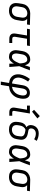

<svg xmlns="http://www.w3.org/2000/svg" viewBox="1892 -2703 1026 4850"><g transform="rotate(90 2405.0 -278.0)"><path d="M252 8Q221 8 191 2Q161 -4 135.5 -18.5Q110 -33 92 -56.5Q74 -80 65.5 -108Q57 -136 57 -167.5Q57 -199 62 -230L78 -330Q83 -357 92.5 -383Q102 -409 119 -432.5Q136 -456 159 -474.5Q182 -493 207.5 -504.5Q233 -516 260.5 -522Q288 -528 315 -528Q319 -528 323 -528Q327 -528 331 -528L610 -520L598 -447L458 -451Q474 -437 485.5 -418.5Q497 -400 502.5 -379.5Q508 -359 508 -336Q508 -313 504 -290L487 -190Q483 -163 473.5 -136.5Q464 -110 448 -86Q432 -62 409 -43Q386 -24 360 -12.5Q334 -1 306.5 3.5Q279 8 252 8ZM253 -65Q271 -65 289.5 -68.5Q308 -72 325 -80.5Q342 -89 356.5 -102.5Q371 -116 381 -132.5Q391 -149 397 -166.5Q403 -184 406 -202L422 -302Q425 -320 426 -338Q427 -356 423.5 -373Q420 -390 412.5 -405Q405 -420 392.5 -431Q380 -442 363.5 -447.5Q347 -453 329 -454L319 -455Q317 -455 314.5 -455Q312 -455 309 -455Q292 -455 274 -450Q256 -445 239.5 -436.5Q223 -428 208.5 -415Q194 -402 184 -386Q174 -370 168.5 -352.5Q163 -335 160 -318L143 -218Q140 -199 139.5 -179.5Q139 -160 143.5 -142.5Q148 -125 158 -109.5Q168 -94 182.5 -84Q197 -74 215.5 -69.5Q234 -65 253 -65Z M963 0Q941 0 920 -3.5Q899 -7 881.5 -16.5Q864 -26 851 -41.5Q838 -57 831.5 -76.5Q825 -96 825 -117.5Q825 -139 829 -161L876 -447H706L718 -520H1142L1130 -447H959L910 -149Q908 -135 908.5 -120.5Q909 -106 916 -95Q923 -84 936 -79Q949 -74 963 -74H1067V0Z M1420 8Q1391 8 1362.5 1.5Q1334 -5 1311.5 -21.5Q1289 -38 1274.5 -62Q1260 -86 1253.5 -113.5Q1247 -141 1248 -170.5Q1249 -200 1254 -230L1270 -330Q1275 -356 1283 -381Q1291 -406 1305 -429.5Q1319 -453 1339 -472.5Q1359 -492 1383.5 -505Q1408 -518 1434 -523Q1460 -528 1486 -528Q1513 -528 1538.5 -517.5Q1564 -507 1581.5 -487.5Q1599 -468 1610 -444Q1621 -420 1629 -394Q1639 -426 1650 -457.5Q1661 -489 1672 -520H1756Q1730 -453 1705 -386Q1680 -319 1652 -253Q1658 -190 1662.5 -126.5Q1667 -63 1672 0H1588Q1588 -28 1587.5 -56.5Q1587 -85 1586 -113V-115Q1586 -115 1586 -115Q1586 -115 1586 -116Q1572 -92 1555.5 -70Q1539 -48 1518 -30Q1497 -12 1471.5 -2Q1446 8 1420 8ZM1420 -66Q1442 -66 1462 -77.5Q1482 -89 1497.5 -106Q1513 -123 1524.5 -142.5Q1536 -162 1546 -182Q1556 -202 1565 -222.5Q1574 -243 1582 -264Q1581 -284 1579 -304Q1577 -324 1573.5 -343Q1570 -362 1564.5 -381Q1559 -400 1549 -416.5Q1539 -433 1522.5 -443.5Q1506 -454 1486 -454Q1469 -454 1452 -450Q1435 -446 1420 -436.5Q1405 -427 1393 -413Q1381 -399 1372.5 -383.5Q1364 -368 1359.5 -351.5Q1355 -335 1352 -318L1335 -218Q1332 -200 1331 -182.5Q1330 -165 1332.5 -148Q1335 -131 1341 -115.5Q1347 -100 1358.5 -88Q1370 -76 1386.5 -71Q1403 -66 1420 -66Z M2041 215 2076 6Q2041 2 2008.5 -8Q1976 -18 1948.5 -36Q1921 -54 1900.5 -80.5Q1880 -107 1869.5 -138.5Q1859 -170 1857 -205.5Q1855 -241 1861 -276Q1867 -308 1877.5 -340.5Q1888 -373 1902.5 -403Q1917 -433 1935.5 -463Q1954 -493 1975 -520L2040 -474Q2023 -451 2007.5 -425.5Q1992 -400 1979.5 -374Q1967 -348 1957.5 -321Q1948 -294 1943 -266Q1937 -230 1942.5 -194Q1948 -158 1968 -130Q1988 -102 2020 -87Q2052 -72 2088 -68L2134 -343Q2138 -366 2145 -388.5Q2152 -411 2164.5 -432Q2177 -453 2195.5 -470.5Q2214 -488 2235.5 -499.5Q2257 -511 2280 -515.5Q2303 -520 2327 -520Q2354 -520 2380 -512.5Q2406 -505 2425 -488.5Q2444 -472 2455.5 -448.5Q2467 -425 2471.5 -398.5Q2476 -372 2475 -344.5Q2474 -317 2470 -290Q2464 -253 2452.5 -216Q2441 -179 2420.5 -145Q2400 -111 2370.5 -82.5Q2341 -54 2307 -34.5Q2273 -15 2235.5 -5.5Q2198 4 2159 7L2125 215ZM2172 -68Q2199 -72 2226 -81.5Q2253 -91 2277.5 -108Q2302 -125 2321.5 -147Q2341 -169 2354.5 -194.5Q2368 -220 2375.5 -247Q2383 -274 2388 -301Q2391 -317 2392 -333.5Q2393 -350 2391.5 -366Q2390 -382 2385 -397Q2380 -412 2370 -423.5Q2360 -435 2345.5 -440.5Q2331 -446 2315 -446Q2301 -446 2287.5 -442Q2274 -438 2263 -429Q2252 -420 2244 -408Q2236 -396 2230 -383.5Q2224 -371 2221 -357.5Q2218 -344 2215 -331Z M2817 0Q2798 0 2780 -3Q2762 -6 2746.5 -14.5Q2731 -23 2719.5 -36.5Q2708 -50 2702.5 -67Q2697 -84 2697 -102.5Q2697 -121 2700 -140L2751 -447H2647V-520H2847L2782 -128Q2780 -118 2780.5 -108Q2781 -98 2785.5 -90Q2790 -82 2798.5 -78Q2807 -74 2817 -74H2903V0ZM2801 -575 2754 -625 2912 -771 2971 -709Z M3254 8Q3223 8 3192.5 2.5Q3162 -3 3136.5 -18Q3111 -33 3092.5 -56Q3074 -79 3065.5 -107.5Q3057 -136 3057 -167.5Q3057 -199 3062 -230L3071 -283Q3075 -307 3084.5 -330.5Q3094 -354 3110 -374Q3126 -394 3148 -409Q3170 -424 3193 -433Q3177 -444 3165 -459Q3153 -474 3146.5 -493Q3140 -512 3139 -532.5Q3138 -553 3142 -573Q3146 -597 3155 -620Q3164 -643 3178.5 -663.5Q3193 -684 3213 -700Q3233 -716 3256 -725.5Q3279 -735 3303 -739Q3327 -743 3351 -743Q3402 -743 3449 -729.5Q3496 -716 3538 -692L3497 -628Q3466 -647 3430 -658.5Q3394 -670 3355 -670Q3341 -670 3326 -667.5Q3311 -665 3297 -659.5Q3283 -654 3270.5 -644.5Q3258 -635 3248.5 -623Q3239 -611 3233 -596.5Q3227 -582 3225 -568Q3222 -550 3225.5 -531.5Q3229 -513 3241 -500.5Q3253 -488 3270.5 -483.5Q3288 -479 3306 -476Q3324 -473 3342 -469.5Q3360 -466 3377 -461.5Q3394 -457 3411 -450.5Q3428 -444 3442.5 -434.5Q3457 -425 3469 -412.5Q3481 -400 3490 -385Q3499 -370 3504 -353Q3509 -336 3510 -318Q3511 -300 3509 -281Q3507 -262 3504 -244L3495 -190Q3491 -163 3481 -136Q3471 -109 3454 -85Q3437 -61 3413.5 -42.5Q3390 -24 3363.5 -12.5Q3337 -1 3309 3.5Q3281 8 3254 8ZM3254 -66Q3273 -66 3291.5 -69Q3310 -72 3327.5 -80Q3345 -88 3360.5 -101.5Q3376 -115 3387 -131Q3398 -147 3404.5 -165.5Q3411 -184 3414 -202L3422 -256Q3426 -279 3425.5 -302Q3425 -325 3414.5 -343.5Q3404 -362 3385.5 -374Q3367 -386 3346 -392Q3325 -398 3302.5 -401.5Q3280 -405 3258 -409Q3236 -402 3217 -387.5Q3198 -373 3184.5 -354.5Q3171 -336 3163.5 -314.5Q3156 -293 3152 -271L3143 -218Q3140 -199 3139.5 -179.5Q3139 -160 3143.5 -142Q3148 -124 3158 -109Q3168 -94 3183 -84Q3198 -74 3216.5 -70Q3235 -66 3254 -66Z M3820 8Q3791 8 3762.5 1.5Q3734 -5 3711.5 -21.5Q3689 -38 3674.5 -62Q3660 -86 3653.5 -113.5Q3647 -141 3648 -170.5Q3649 -200 3654 -230L3670 -330Q3675 -356 3683 -381Q3691 -406 3705 -429.5Q3719 -453 3739 -472.5Q3759 -492 3783.5 -505Q3808 -518 3834 -523Q3860 -528 3886 -528Q3913 -528 3938.5 -517.5Q3964 -507 3981.5 -487.5Q3999 -468 4010 -444Q4021 -420 4029 -394Q4039 -426 4050 -457.5Q4061 -489 4072 -520H4156Q4130 -453 4105 -386Q4080 -319 4052 -253Q4058 -190 4062.5 -126.5Q4067 -63 4072 0H3988Q3988 -28 3987.5 -56.5Q3987 -85 3986 -113V-115Q3986 -115 3986 -115Q3986 -115 3986 -116Q3972 -92 3955.5 -70Q3939 -48 3918 -30Q3897 -12 3871.5 -2Q3846 8 3820 8ZM3820 -66Q3842 -66 3862 -77.5Q3882 -89 3897.5 -106Q3913 -123 3924.5 -142.5Q3936 -162 3946 -182Q3956 -202 3965 -222.5Q3974 -243 3982 -264Q3981 -284 3979 -304Q3977 -324 3973.5 -343Q3970 -362 3964.5 -381Q3959 -400 3949 -416.5Q3939 -433 3922.5 -443.5Q3906 -454 3886 -454Q3869 -454 3852 -450Q3835 -446 3820 -436.5Q3805 -427 3793 -413Q3781 -399 3772.5 -383.5Q3764 -368 3759.5 -351.5Q3755 -335 3752 -318L3735 -218Q3732 -200 3731 -182.5Q3730 -165 3732.5 -148Q3735 -131 3741 -115.5Q3747 -100 3758.5 -88Q3770 -76 3786.5 -71Q3803 -66 3820 -66Z M4452 8Q4421 8 4391 2Q4361 -4 4335.5 -18.5Q4310 -33 4292 -56.5Q4274 -80 4265.5 -108Q4257 -136 4257 -167.5Q4257 -199 4262 -230L4278 -330Q4283 -357 4292.5 -383Q4302 -409 4319 -432.5Q4336 -456 4359 -474.5Q4382 -493 4407.5 -504.5Q4433 -516 4460.5 -522Q4488 -528 4515 -528Q4519 -528 4523 -528Q4527 -528 4531 -528L4810 -520L4798 -447L4658 -451Q4674 -437 4685.5 -418.5Q4697 -400 4702.5 -379.5Q4708 -359 4708 -336Q4708 -313 4704 -290L4687 -190Q4683 -163 4673.5 -136.5Q4664 -110 4648 -86Q4632 -62 4609 -43Q4586 -24 4560 -12.5Q4534 -1 4506.5 3.5Q4479 8 4452 8ZM4453 -65Q4471 -65 4489.5 -68.5Q4508 -72 4525 -80.5Q4542 -89 4556.5 -102.5Q4571 -116 4581 -132.5Q4591 -149 4597 -166.5Q4603 -184 4606 -202L4622 -302Q4625 -320 4626 -338Q4627 -356 4623.5 -373Q4620 -390 4612.5 -405Q4605 -420 4592.5 -431Q4580 -442 4563.5 -447.5Q4547 -453 4529 -454L4519 -455Q4517 -455 4514.5 -455Q4512 -455 4509 -455Q4492 -455 4474 -450Q4456 -445 4439.5 -436.5Q4423 -428 4408.5 -415Q4394 -402 4384 -386Q4374 -370 4368.5 -352.5Q4363 -335 4360 -318L4343 -218Q4340 -199 4339.5 -179.5Q4339 -160 4343.5 -142.5Q4348 -125 4358 -109.5Q4368 -94 4382.5 -84Q4397 -74 4415.5 -69.5Q4434 -65 4453 -65Z"/></g></svg>

Font: Zed Sans Extended
Style: Italic
Weight: 400
Width: 7
Italic angle: -9°
Designer: Belleve Invis
Foundry: Belleve Invis
Version: Version 1.0.0; ttfautohint (v1.8.4)